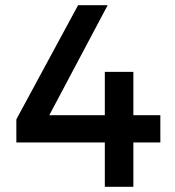

<svg xmlns="http://www.w3.org/2000/svg" viewBox="-20 -720 676 740"><path d="M598 -276H494V-443H384V-276H170L395 -700H281L43 -260V-171H384V0H494V-171H598Z"/></svg>

Font: Argentum Sans
Style: Regular
Weight: 400
Designer: Julieta Ulanovsky
Foundry: Julieta Ulanovsky
Version: Version 5.001;March 29, 2019;FontCreator 11.5.0.2425 64-bit